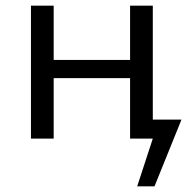

<svg xmlns="http://www.w3.org/2000/svg" viewBox="-20 -488 672 676"><path d="M524 168H463L518 0H438V-213H169V0H89V-468H169V-277H438V-468H518V-67H619Z"/></svg>

Font: Ysabeau SC Medium
Style: Regular
Weight: 500
Designer: Christian Thalmann (Catharsis Fonts)
Version: Version 0.003